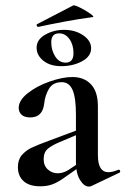

<svg xmlns="http://www.w3.org/2000/svg" viewBox="-20 -680 463 708"><path d="M308 8Q290 8 275 -16.5Q260 -41 260 -82V-258Q260 -320 247.5 -348.5Q235 -377 208 -377Q175 -377 160.5 -352.5Q146 -328 143 -298Q137 -247 92 -247Q70 -247 59.5 -257Q49 -267 49 -282Q49 -310 82.5 -336.5Q116 -363 163.5 -379.5Q211 -396 247 -396Q290 -396 315.5 -369Q341 -342 341 -288V-108Q341 -45 380 -45Q395 -45 416 -54H418Q422 -54 423 -49.5Q424 -45 420 -43L317 6Q313 8 308 8ZM46 -64Q46 -91 60.5 -108Q75 -125 97 -135.5Q119 -146 163 -162L270 -202L273 -187L200 -156Q173 -145 157 -132Q141 -119 141 -93Q141 -69 156.5 -55Q172 -41 193 -41Q212 -41 232 -53L286 -89L287 -74L216 -24Q192 -7 172.5 0Q153 7 129 7Q88 7 67 -12Q46 -31 46 -64ZM115 -504Q115 -534 146.5 -552Q178 -570 216 -570Q257 -570 286.5 -550Q316 -530 316 -502Q316 -472 282.5 -454Q249 -436 206 -436Q165 -436 140 -456Q115 -476 115 -504ZM251 -484Q251 -515 236 -536Q221 -557 198 -557Q169 -557 169 -524Q169 -495 183.5 -472Q198 -449 222 -449Q251 -449 251 -484ZM120 -581Q117 -581 115.5 -585.5Q114 -590 117 -591L250 -660Q255 -662 276 -651.5Q297 -641 313 -629.5Q329 -618 322 -617Q270 -610 219 -600.5Q168 -591 122 -581Z"/></svg>

Font: Cormorant Garamond SemiBold
Style: Regular
Weight: 600
Designer: Christian Thalmann (Catharsis Fonts)
Foundry: Catharsis Fonts
Version: Version 4.000